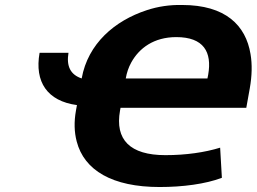

<svg xmlns="http://www.w3.org/2000/svg" viewBox="-20 -740 1031 771"><path d="M644 -117C502 -117 441 -179 462 -296L464 -307H969L983 -385C992 -436 993 -482 986 -523C967 -638 886 -720 711 -720C662 -721 614 -714 569 -699C441 -657 333 -565 308 -425C263 -440 246 -474 255 -528H139C118 -411 170 -334 289 -318L285 -296C277 -251 278 -210 288 -172C318 -56 431 11 621 11C714 11 805 -1 871 -26L864 -147C802 -128 727 -117 644 -117ZM816 -440 813 -425H485C489 -448 496 -469 507 -489C539 -547 598 -591 688 -591C798 -591 832 -531 816 -440Z"/></svg>

Font: Asimov
Style: XWidIt
Weight: 500
Designer: Google
Version: Version 2.000980; 2014